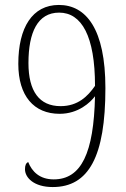

<svg xmlns="http://www.w3.org/2000/svg" viewBox="-20 -744 508 776"><path d="M193 12C339 12 406 -112 406 -388C406 -627 328 -724 218 -724C111 -724 54 -633 54 -486C54 -356 117 -284 221 -284C297 -284 345 -330 364 -355C359 -126 309 -19 197 -19C140 -19 109 -51 94 -89C85 -85 81 -76 81 -60C81 -26 117 12 193 12ZM225 -315C139 -315 95 -375 95 -489C95 -613 132 -693 219 -693C310 -693 364 -598 364 -397C335 -355 295 -315 225 -315Z"/></svg>

Font: Noto Serif Devanagari Condensed ExtraLight
Style: Regular
Weight: 200
Width: 3
Designer: Universal Thirst, Indian Type Foundry and the Monotype Design Team
Foundry: Monotype Imaging Inc.
Version: Version 2.004